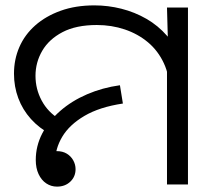

<svg xmlns="http://www.w3.org/2000/svg" viewBox="-20 -686 781 714"><path d="M170 -186Q126 -209 95 -243.5Q64 -278 48 -321Q32 -364 32 -412Q32 -465 52 -511Q72 -557 111 -591.5Q150 -626 205.5 -646Q261 -666 331 -666Q382 -666 431.5 -653.5Q481 -641 524.5 -616Q568 -591 601.5 -552.5Q635 -514 654 -463Q673 -412 673 -347L611 -344Q611 -404 589.5 -450.5Q568 -497 530.5 -528.5Q493 -560 444 -576.5Q395 -593 340 -593Q263 -593 212.5 -566.5Q162 -540 137 -497Q112 -454 112 -404Q112 -355 135 -312Q158 -269 201 -243L170 -186ZM601 -471 605 -511 601 -658H679V0H601ZM192 8Q170 8 152 -4Q134 -16 123.5 -38.5Q113 -61 113 -91Q113 -143 137 -189.5Q161 -236 204 -273.5Q247 -311 304 -335.5Q361 -360 426 -369L437 -301Q350 -288 294 -255Q238 -222 211.5 -177.5Q185 -133 185 -84Q185 -70 191.5 -56Q198 -42 206 -30L127 -64Q127 -93 145.5 -108.5Q164 -124 191 -124Q213 -124 228.5 -114.5Q244 -105 252.5 -89.5Q261 -74 261 -57Q261 -29 241.5 -10.5Q222 8 192 8Z"/></svg>

Font: loriya25
Style: Book
Weight: 400
Designer: Jelle Bosma - Monotype Design Team
Foundry: Monotype Imaging Inc.
Version: Version 2.003